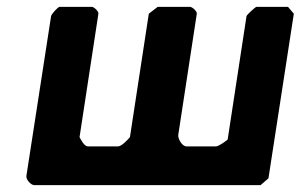

<svg xmlns="http://www.w3.org/2000/svg" viewBox="-20 -540 877 560"><path d="M324 -113H237C225 -113 216 -133 212 -140L267 -500C268 -507 254 -520 248 -520H154C149 -520 130 -499 129 -493L57 -27C55 -17 70 0 80 0H740L763 -20L837 -500L820 -520H728C725 -520 700 -497 699 -493L644 -133C641 -130 618 -113 610 -113H524C511 -113 498 -136 500 -147L554 -500C555 -507 541 -520 534 -520H440L414 -500L359 -140C353 -133 335 -113 324 -113Z"/></svg>

Font: Asimov Print
Style: CIt
Weight: 500
Designer: Google
Version: Version 2.000980: 2014